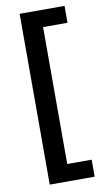

<svg xmlns="http://www.w3.org/2000/svg" viewBox="-91 -760 490 900"><g transform="rotate(-10 153.5 -309.5)"><path d="M284.1 16.2V97.1H70.3V-715.9H284.1V-635.5H167.8V16.2Z"/></g></svg>

Font: Khula Semibold
Style: Regular
Weight: 600
Designer: Erin McLaughlin, Steve Matteson
Version: Version 1.000;PS 1.0;hotconv 1.0.72;makeotf.lib2.5.5900; ttf